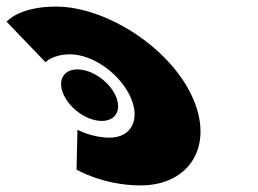

<svg xmlns="http://www.w3.org/2000/svg" viewBox="-189 -548 783 583"><path d="M46.1 -337.2C2.7 -337.2 -15.6 -302.3 4.9 -259C25.4 -215.7 76.7 -180.8 120 -180.8C163.4 -180.8 181.8 -215.7 161.3 -259C140.8 -302.3 89.4 -337.2 46.1 -337.2ZM143.5 -130C90.5 -130 46.2 -154 46.2 -154L43.4 -33C43.4 -33 124.1 15 238.1 15C387.1 15 464.4 -107 393 -258C322.1 -408 129.4 -528 -18.6 -528C-132.6 -528 -168.9 -482 -168.9 -482L-50.7 -359C-50.7 -359 -29.1 -383 23.9 -383C90.9 -383 172.4 -327 206 -256C239.1 -186 210.5 -130 143.5 -130Z"/></svg>

Font: Hussar
Style: BdOpOblFive
Weight: 700
Foundry: Cannot Into Space Fonts
Version: Version 2.00